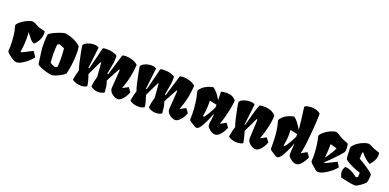

<svg xmlns="http://www.w3.org/2000/svg" viewBox="-3 -1694 5296 2611"><g transform="rotate(20 2645.5 -389.0)"><path d="M22 -454.1Q22 -472.7 52 -499.8Q82 -526.9 109.4 -543Q134.8 -558.1 169.7 -573Q204.6 -587.9 225.1 -587.9Q239.3 -587.9 260.3 -578.9Q281.2 -569.8 314 -552.7L337.4 -540.5L428.2 -517.1Q430.7 -499 430.7 -485.8Q430.7 -441.4 413.8 -402.3Q397 -363.3 375 -338.1Q353 -313 339.8 -309.1Q311.5 -325.7 289.3 -351.1Q267.1 -376.5 239.3 -415L225.6 -434.1Q230 -397.5 230 -342.8Q230 -291 225.6 -238.8Q221.2 -186.5 212.9 -146.5L222.2 -138.7Q239.7 -146 288.1 -170.2Q336.4 -194.3 377.4 -216.3L426.8 -141.6Q414.6 -118.7 375.2 -82Q335.9 -45.4 289.6 -17.8Q243.2 9.8 208 9.8Q189 9.8 163.1 -4.4Q137.2 -18.6 120.8 -31Q104.5 -43.5 81.5 -62Q65.9 -75.7 60.3 -85Q54.7 -94.2 54.7 -105Q54.7 -109.9 55.2 -114.3Q55.7 -118.7 56.2 -122.1Q59.1 -139.6 59.1 -155.8Q59.1 -229 51.3 -306.9Q43.5 -384.8 29.8 -424.3Q29.3 -426.8 25.6 -437.5Q22 -448.2 22 -454.1Z M939.9 -370.6Q939.9 -302.2 928 -215.1Q916 -127.9 902.3 -78.1Q894 -67.9 870.1 -52.7Q846.2 -37.6 822.3 -25.4Q790 -9.3 766.6 -1Q743.2 7.3 719.7 9.8Q686.5 6.8 641.6 -4.9Q596.7 -16.6 557.9 -33Q519 -49.3 502 -66.4Q486.8 -163.1 478.8 -233.4Q470.7 -303.7 470.7 -370.1Q470.7 -431.2 479.5 -491.2Q493.2 -508.3 535.2 -529.5Q577.1 -550.8 624.5 -567.6Q671.9 -584.5 697.3 -587.9Q737.8 -584 784.7 -568.4Q831.5 -552.7 871.3 -529.8Q911.1 -506.8 932.1 -481.9Q936.5 -460.4 938.2 -436.8Q939.9 -413.1 939.9 -370.6ZM642.6 -289.6Q642.6 -211.4 649.4 -142.6Q689.5 -116.2 730.5 -107.4L757.3 -126Q761.2 -166.5 761.2 -234.4Q761.2 -311 752.9 -390.6L677.7 -421.4L648.4 -407.2Q642.6 -348.6 642.6 -289.6Z M1555.2 -375.5Q1551.3 -368.2 1511.7 -295.4Q1492.7 -260.7 1474.6 -227.3Q1456.5 -193.8 1449.7 -177.2Q1464.4 -134.8 1469.5 -102.3Q1474.6 -69.8 1478.5 -15.1Q1462.4 -2.9 1439.9 3.4Q1417.5 9.8 1392.6 9.8Q1358.9 9.8 1328.1 -1.5Q1297.4 -12.7 1280.3 -31.7Q1284.2 -72.3 1289.1 -95.5Q1293.9 -118.7 1301.3 -145.5Q1307.1 -163.6 1310.1 -178.7L1294.9 -377.9L1283.2 -379.9L1263.7 -339.8Q1203.1 -213.9 1185.5 -175.8Q1202.6 -125.5 1212.2 -91.1Q1221.7 -56.6 1226.6 -13.2Q1210.9 -2 1188.2 3.9Q1165.5 9.8 1140.1 9.8Q1101.6 9.8 1066.2 -2Q1030.8 -13.7 1012.7 -33.7Q1021 -80.1 1026.4 -102.3Q1031.7 -124.5 1041 -158.7L1046.9 -179.7Q1033.2 -210 1015.4 -286.6Q997.6 -363.3 984.6 -436Q971.7 -508.8 973.6 -518.1Q984.9 -536.6 1009 -550.5Q1033.2 -564.5 1063 -571.8Q1092.8 -579.1 1120.1 -579.1Q1168.5 -579.1 1191.4 -559.1L1155.8 -252.4L1168.5 -251L1249 -571.3Q1266.1 -578.1 1296.4 -578.1L1325.2 -577.6Q1355 -577.6 1391.8 -568.1Q1428.7 -558.6 1458 -540Q1459.5 -522.5 1459.5 -504.9Q1459.5 -466.8 1454.1 -431.2Q1448.7 -395.5 1437 -334Q1428.7 -293.9 1424.3 -268.1L1438.5 -265.1L1531.2 -569.3Q1533.7 -569.8 1541.5 -572.3Q1549.3 -574.7 1560.1 -576.2Q1570.8 -577.6 1584.5 -577.6Q1622.1 -577.6 1669.2 -564.5Q1716.3 -551.3 1758.3 -517.1Q1755.4 -441.9 1737.1 -348.6Q1718.8 -255.4 1679.2 -151.9L1762.2 -195.3L1805.7 -136.2Q1794.4 -103 1772.9 -69.1Q1751.5 -35.2 1724.6 -12.7Q1697.8 9.8 1671.4 9.8Q1648.9 9.8 1622.8 -2.9Q1596.7 -15.6 1578.6 -35.2Q1561 -53.7 1554 -70.1Q1546.9 -86.4 1548.3 -109.4Q1556.2 -244.1 1566.9 -373Z M2387.2 -375.5Q2383.3 -368.2 2343.8 -295.4Q2324.7 -260.7 2306.6 -227.3Q2288.6 -193.8 2281.7 -177.2Q2296.4 -134.8 2301.5 -102.3Q2306.6 -69.8 2310.5 -15.1Q2294.4 -2.9 2272 3.4Q2249.5 9.8 2224.6 9.8Q2190.9 9.8 2160.2 -1.5Q2129.4 -12.7 2112.3 -31.7Q2116.2 -72.3 2121.1 -95.5Q2126 -118.7 2133.3 -145.5Q2139.2 -163.6 2142.1 -178.7L2127 -377.9L2115.2 -379.9L2095.7 -339.8Q2035.2 -213.9 2017.6 -175.8Q2034.7 -125.5 2044.2 -91.1Q2053.7 -56.6 2058.6 -13.2Q2043 -2 2020.3 3.9Q1997.6 9.8 1972.2 9.8Q1933.6 9.8 1898.2 -2Q1862.8 -13.7 1844.7 -33.7Q1853 -80.1 1858.4 -102.3Q1863.8 -124.5 1873 -158.7L1878.9 -179.7Q1865.2 -210 1847.4 -286.6Q1829.6 -363.3 1816.7 -436Q1803.7 -508.8 1805.7 -518.1Q1816.9 -536.6 1841.1 -550.5Q1865.2 -564.5 1895 -571.8Q1924.8 -579.1 1952.1 -579.1Q2000.5 -579.1 2023.4 -559.1L1987.8 -252.4L2000.5 -251L2081.1 -571.3Q2098.1 -578.1 2128.4 -578.1L2157.2 -577.6Q2187 -577.6 2223.9 -568.1Q2260.7 -558.6 2290 -540Q2291.5 -522.5 2291.5 -504.9Q2291.5 -466.8 2286.1 -431.2Q2280.8 -395.5 2269 -334Q2260.7 -293.9 2256.3 -268.1L2270.5 -265.1L2363.3 -569.3Q2365.7 -569.8 2373.5 -572.3Q2381.3 -574.7 2392.1 -576.2Q2402.8 -577.6 2416.5 -577.6Q2454.1 -577.6 2501.2 -564.5Q2548.3 -551.3 2590.3 -517.1Q2587.4 -441.9 2569.1 -348.6Q2550.8 -255.4 2511.2 -151.9L2594.2 -195.3L2637.7 -136.2Q2626.5 -103 2605 -69.1Q2583.5 -35.2 2556.6 -12.7Q2529.8 9.8 2503.4 9.8Q2481 9.8 2454.8 -2.9Q2428.7 -15.6 2410.6 -35.2Q2393.1 -53.7 2386 -70.1Q2378.9 -86.4 2380.4 -109.4Q2388.2 -244.1 2398.9 -373Z M3219.7 -135.7Q3191.4 -70.8 3155.5 -30.3Q3119.6 10.3 3079.6 10.3Q3057.1 10.3 3031.2 -3.4Q3005.4 -17.1 2985.4 -38.6Q2983.4 -40.5 2976.1 -48.3Q2968.8 -56.2 2964.6 -67.4Q2960.4 -78.6 2960.4 -93.8Q2960.4 -102.5 2960.9 -107.4Q2967.8 -175.3 2977.5 -238.8L2970.2 -242.2Q2893.6 -45.9 2843.3 -2Q2828.1 9.8 2814 9.8Q2802.2 9.8 2790.5 3.7Q2778.8 -2.4 2761.7 -14.6Q2755.4 -19 2739.7 -27.8Q2718.3 -40 2707.8 -49.3Q2697.3 -58.6 2696.8 -71.3Q2696.8 -85 2697.3 -95.7Q2698.2 -127 2698.2 -146.5Q2698.2 -210.4 2688.2 -295.7Q2678.2 -380.9 2661.1 -436.5Q2655.3 -456.5 2655.3 -463.4Q2655.3 -469.2 2658 -475.1Q2660.6 -481 2667.5 -490.2Q2694.3 -524.9 2730.5 -546.1Q2766.6 -567.4 2796.4 -576.2Q2826.2 -585 2844.2 -587.4Q2879.9 -563 2908.7 -526.1Q2937.5 -489.3 2964.4 -442.9Q2963.9 -472.7 2961.4 -530.3L2960.4 -563Q2968.8 -568.4 2992.2 -572.5Q3015.6 -576.7 3042.5 -576.7Q3086.9 -576.7 3119.4 -562.5Q3151.9 -548.3 3177.7 -517.6Q3179.7 -501 3168 -431.4Q3156.2 -361.8 3136.2 -282.2Q3116.2 -202.6 3093.8 -149.9L3178.2 -194.8ZM2963.9 -338.4Q2964.8 -350.1 2964.8 -351.6V-377.4Q2937.5 -383.8 2901.9 -391.1L2860.4 -399.9L2860.8 -347.7V-331.5Q2860.8 -257.3 2843.8 -171.9L2858.4 -165Q2881.8 -188.5 2913.3 -243.2Q2944.8 -297.9 2963.9 -338.4Z M3444.8 -175.8Q3469.7 -102.1 3485.8 -11.7Q3455.6 9.8 3394.5 9.8Q3360.8 9.8 3325.2 -1.5Q3289.6 -12.7 3272 -32.2Q3281.7 -88.4 3288.8 -118.4Q3295.9 -148.4 3306.2 -179.7Q3294.9 -206.1 3277.3 -279.3Q3259.8 -352.5 3246.1 -424.8Q3232.4 -497.1 3232.4 -514.6L3232.9 -518.1Q3249 -545.4 3292.2 -560.8Q3335.4 -576.2 3379.4 -576.2Q3430.2 -576.2 3450.2 -558.1L3414.6 -252.4L3422.4 -251Q3430.2 -276.9 3439.2 -310.1Q3448.2 -343.3 3452.1 -358.4Q3470.2 -427.7 3484.4 -475.3Q3498.5 -522.9 3518.1 -568.8Q3541 -576.2 3583 -576.2Q3634.3 -576.2 3678.7 -559.8Q3723.1 -543.5 3754.4 -506.8Q3754.4 -465.3 3743.9 -402.1Q3733.4 -338.9 3715.1 -271.7Q3696.8 -204.6 3675.3 -151.9L3758.3 -195.3L3801.8 -136.2Q3790.5 -103 3769 -69.1Q3747.6 -35.2 3720.7 -12.7Q3693.8 9.8 3667.5 9.8Q3645 9.8 3618.9 -2.9Q3592.8 -15.6 3574.7 -35.2Q3557.1 -53.7 3550.5 -69.3Q3543.9 -85 3544.9 -107.9L3557.1 -377L3543 -381.3Q3485.8 -255.4 3444.8 -175.8Z M4390.6 -136.2Q4363.3 -71.3 4328.1 -30.8Q4293 9.8 4252.9 9.8Q4230.5 9.8 4204.3 -3.9Q4178.2 -17.6 4157.7 -39.1Q4156.2 -40.5 4148.4 -48.6Q4140.6 -56.6 4136.2 -68.4Q4131.8 -80.1 4131.8 -95.7Q4131.8 -103.5 4132.3 -107.9Q4134.3 -129.9 4140.1 -222.7L4141.6 -241.7L4139.2 -242.7Q4112.3 -171.4 4077.1 -100.1Q4042 -28.8 4011.2 -2.4Q3997.1 9.8 3982.4 9.8Q3971.2 9.8 3959.7 3.7Q3948.2 -2.4 3930.2 -15.1Q3921.9 -21 3908.7 -28.3Q3887.7 -40 3876.7 -49.6Q3865.7 -59.1 3865.2 -71.8L3864.7 -112.3Q3863.8 -183.1 3861.6 -229.7Q3859.4 -276.4 3852.1 -330.8Q3844.7 -385.3 3829.6 -437Q3823.7 -457 3823.7 -463.9Q3823.7 -469.7 3826.4 -475.6Q3829.1 -481.4 3835.9 -490.7Q3862.3 -525.4 3898.4 -546.6Q3934.6 -567.9 3964.4 -576.7Q3994.1 -585.4 4012.2 -587.9Q4046.9 -564 4072.5 -530Q4098.1 -496.1 4129.9 -443.4L4132.3 -444.3Q4127.9 -500 4116.5 -588.1Q4105 -676.3 4103 -691.9Q4095.2 -751.5 4094.2 -761.2Q4103 -772 4131.1 -779.8Q4159.2 -787.6 4193.4 -787.6Q4230.5 -787.6 4264.6 -777.1Q4298.8 -766.6 4323.2 -744.1Q4323.7 -741.7 4323.7 -728Q4323.7 -677.2 4316.2 -560.1Q4308.6 -442.9 4295.2 -326.2Q4281.7 -209.5 4264.2 -150.4L4347.7 -195.3ZM4130.9 -338.9 4131.8 -350.6 4131.3 -377.9Q4112.3 -382.8 4068.8 -391.6L4028.3 -400.4L4029.3 -348.1Q4030.8 -267.6 4011.7 -172.4L4026.4 -165.5Q4049.8 -189 4081.3 -244.4Q4112.8 -299.8 4130.9 -338.9Z M4618.2 -138.7Q4632.8 -141.6 4654.5 -151.9Q4676.3 -162.1 4715.3 -182.1Q4745.6 -198.2 4777.3 -213.9L4818.8 -146Q4797.4 -117.2 4753.7 -80.3Q4710 -43.5 4659.9 -16.8Q4609.9 9.8 4569.3 9.8Q4556.6 9.8 4544.4 3.2Q4532.2 -3.4 4517.6 -18.6Q4504.9 -31.2 4498.5 -36.6Q4488.3 -45.9 4479.2 -53Q4470.2 -60.1 4467.8 -62Q4452.6 -75.7 4447 -87.2Q4441.4 -98.6 4441.4 -111.8Q4441.4 -120.6 4442.9 -131.3Q4444.8 -149.9 4444.8 -165Q4444.8 -233.4 4435.3 -311.5Q4425.8 -389.6 4415.5 -423.8Q4409.7 -443.8 4409.7 -450.2Q4409.7 -469.7 4438.7 -497.1Q4467.8 -524.4 4495.1 -541.5Q4522 -558.1 4559.1 -573Q4596.2 -587.9 4620.6 -587.9Q4637.7 -586.9 4658.7 -573.2Q4705.6 -541.5 4732.2 -528.6Q4758.8 -515.6 4797.4 -502L4811 -497.1Q4816.9 -494.6 4819.3 -492.2Q4821.8 -489.7 4824 -483.2Q4826.2 -476.6 4828.6 -461.9Q4831.5 -444.3 4831.5 -424.3Q4831.5 -385.3 4821.3 -366.2Q4816.9 -358.4 4779.3 -316.7Q4741.7 -274.9 4692.9 -224.9Q4644 -174.8 4604 -138.7ZM4606.9 -405.8Q4606.9 -378.9 4603.5 -308.6Q4600.1 -238.3 4595.7 -205.1L4595.2 -203.6L4608.9 -223.1Q4641.1 -270 4663.8 -305.9Q4686.5 -341.8 4701.7 -377.9Q4675.3 -383.8 4606.9 -405.8Z M5044.4 -355Q5095.2 -328.1 5166 -281.5Q5236.8 -234.9 5261.7 -203.6Q5262.2 -197.8 5262.2 -186Q5262.2 -158.7 5258.1 -131.3Q5253.9 -104 5246.1 -82Q5214.4 -51.3 5182.6 -28.3Q5150.9 -5.4 5114.3 9.8Q5073.2 8.3 5033.9 1.2Q4994.6 -5.9 4944.3 -17.1Q4914.1 -24.4 4898.4 -26.9Q4875 -69.3 4875 -107.4Q4875 -128.4 4880.6 -144Q4886.2 -159.7 4892.1 -169.4Q4897.9 -179.2 4899.4 -182.6Q4945.8 -181.2 4989 -159.4Q5032.2 -137.7 5083.5 -100.1L5107.4 -111.8Q5110.8 -130.4 5110.8 -157.7Q5110.8 -170.4 5110.4 -175.8Q5088.4 -182.1 5056.6 -193.8Q5000 -214.8 4950.4 -240.7Q4900.9 -266.6 4882.8 -290Q4876.5 -314.5 4874.3 -364Q4872.1 -413.6 4872.1 -451.7Q4872.1 -464.8 4887.9 -482.9Q4903.8 -501 4924.3 -517.3Q4944.8 -533.7 4959 -542Q4986.8 -558.6 5023.9 -573.2Q5061 -587.9 5086.4 -587.9Q5099.6 -587.9 5115.7 -581.3Q5131.8 -574.7 5155.3 -562.5Q5179.2 -550.3 5185.5 -547.9L5264.2 -521.5Q5269 -504.9 5269 -485.8Q5269 -448.7 5250 -409.4Q5231 -370.1 5196.3 -334Q5166.5 -346.2 5126.7 -380.9Q5086.9 -415.5 5061.5 -450.2L5048.8 -445.8Z"/></g></svg>

Font: Fruktur
Style: Regular
Weight: 400
Designer: Viktoriya Grabowska
Foundry: Viktoriya Grabowska
Version: Version 1.004; ttfautohint (v1.4.1)